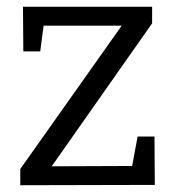

<svg xmlns="http://www.w3.org/2000/svg" viewBox="-20 -548 521 568"><path d="M437 -144 438 -1 40 0V-48L340 -472H109L99 -396H49L48 -528H430V-479L133 -56L371 -57L387 -144Z"/></svg>

Font: Bitter
Style: Regular
Weight: 400
Designer: Sol Matas, and Bitter project Authors
Foundry: Sol Matas
Version: Version 2.001